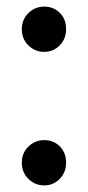

<svg xmlns="http://www.w3.org/2000/svg" viewBox="-20 -555 267 581"><path d="M66 -417.5C79.3 -404.5 95.3 -398 114 -398C132 -398 147.5 -404.5 160.5 -417.5C173.5 -430.5 180 -447 180 -467C180 -487 173.7 -503.3 161 -516C148.3 -528.7 132.7 -535 114 -535C95.3 -535 79.3 -528.5 66 -515.5C52.7 -502.5 46 -486.3 46 -467C46 -447 52.7 -430.5 66 -417.5ZM66 -13.5C79.3 -0.5 95.3 6 114 6C132 6 147.5 -0.5 160.5 -13.5C173.5 -26.5 180 -43 180 -63C180 -83 173.7 -99.3 161 -112C148.3 -124.7 132.7 -131 114 -131C95.3 -131 79.3 -124.5 66 -111.5C52.7 -98.5 46 -82.3 46 -63C46 -43 52.7 -26.5 66 -13.5Z"/></svg>

Font: ICO Headline
Style: Regular
Weight: 500
Designer: Julieta Ulanovsky
Foundry: Julieta Ulanovsky
Version: Version 7.200